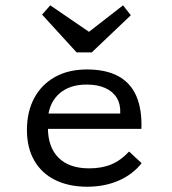

<svg xmlns="http://www.w3.org/2000/svg" viewBox="-20 -686 641 717"><path d="M305.6 11.3Q237.1 11.3 186.3 -13.7Q135.5 -38.7 108.1 -86.3Q80.6 -133.9 80.6 -200.8Q80.6 -268.5 107.7 -319.4Q134.7 -370.2 185.1 -398.4Q235.5 -426.6 304.8 -426.6Q375 -426.6 421 -402Q466.9 -377.4 488.7 -328.2Q510.5 -279 508.1 -204.8H125L124.2 -262.1H429Q430.6 -296.8 416.1 -320.6Q401.6 -344.4 373 -357.3Q344.4 -370.2 303.2 -370.2Q241.1 -370.2 203.2 -337.9Q165.3 -305.6 158.9 -247.6L161.3 -245.2Q160.5 -239.5 159.7 -229.8Q158.9 -220.2 158.9 -209.7Q158.9 -136.3 198.8 -96.8Q238.7 -57.3 312.9 -57.3Q360.5 -57.3 396 -72.2Q431.5 -87.1 462.1 -120.2L508.9 -76.6Q475 -33.9 422.6 -11.3Q370.2 11.3 305.6 11.3ZM439.5 -666.1 468.5 -629 322.6 -490.3H266.1L137.1 -631.5L167.7 -666.1L349.2 -541.9L283.1 -544.4Z"/></svg>

Font: Playfair 5pt SemiExpanded Light
Style: Regular
Weight: 300
Width: 6
Designer: Claus Eggers Sørensen
Foundry: Claus Eggers Sørensen
Version: Version 2.203